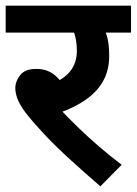

<svg xmlns="http://www.w3.org/2000/svg" viewBox="-20 -642 482 677"><path d="M321 -527 339 -557Q350 -539 357.5 -513Q365 -487 365 -445Q365 -394 343.5 -356Q322 -318 282.5 -290.5Q243 -263 189 -244L191 -258Q219 -228 254 -194Q289 -160 328.5 -126Q368 -92 409 -61L334 15Q276 -35 224 -82.5Q172 -130 133 -172Q94 -214 70 -245Q48 -275 41 -295Q34 -315 34 -332Q34 -355 51 -377Q68 -399 108 -399Q148 -399 175 -375.5Q202 -352 225 -307L156 -343Q205 -362 228 -391.5Q251 -421 251 -462Q251 -493 244 -518Q237 -543 226 -558L264 -527H0V-622H442V-527Z"/></svg>

Font: Noto Sans Devanagari SemiBold
Style: Regular
Weight: 600
Version: Version 2.003